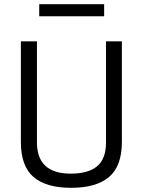

<svg xmlns="http://www.w3.org/2000/svg" viewBox="-20 -890 684 920"><path d="M157 -208Q157 -58 319 -58Q403 -58 445.5 -93.5Q488 -129 488 -208V-692H564V-210Q564 -94 502.5 -42Q441 10 321 10Q201 10 140.5 -42Q80 -94 80 -210V-692H157ZM168 -812V-870H479V-812Z"/></svg>

Font: Titillium Web[RUS by Daymarius]
Style: Regular
Weight: 400
Designer: Cyrillization by Daymarius
Foundry: Cyrillization by Daymarius
Version: Version 1.002 September 11, 2018